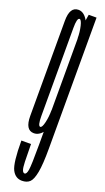

<svg xmlns="http://www.w3.org/2000/svg" viewBox="-163 -634 489 890"><g transform="rotate(20 81.0 -189.0)"><path d="M81 229Q105 229 119 216Q133 203 140.5 163.5Q148 124 148 45.5V-600H109.5L99 -535.5V45Q99 147 95 170Q91 193 81.5 193Q74 193 69.8 182Q65.5 171 64.5 141.5Q63.5 112 63 54.5H15.5Q15.5 164.5 32 196.8Q48.5 229 81 229ZM57.5 3Q83.5 3 103 -23.8Q122.5 -50.5 122.5 -97.5L98.5 -125Q98.5 -92.5 91.8 -63.8Q85 -35 76 -35Q63.5 -35 63.5 -84.2Q63.5 -133.5 63.5 -301Q63.5 -469 63.5 -518.2Q63.5 -567.5 76 -567.5Q85 -567.5 91.8 -539Q98.5 -510.5 98.5 -479L121 -502.5Q121 -545 102.2 -575.2Q83.5 -605.5 57.5 -605.5Q15 -605.5 15 -536Q15 -466.5 15 -301Q15 -136.5 15 -66.8Q15 3 57.5 3Z"/></g></svg>

Font: Anybody UltraCondensed Light
Style: Regular
Weight: 300
Width: 1
Version: Version 1.113;gftools[0.9.25]